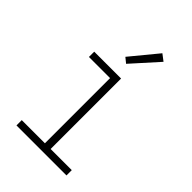

<svg xmlns="http://www.w3.org/2000/svg" viewBox="-225 -856 950 950"><g transform="rotate(45 250.0 -381.5)"><path d="M75 0V-37H237V-493H89V-530H277V-37H425V0ZM243 -599 216 -621 333 -763 367 -737Z"/></g></svg>

Font: Iosevka Slab Extralight
Style: Regular
Weight: 200
Monospace: yes
Designer: Belleve Invis
Foundry: Belleve Invis
Version: Version 11.1.1; ttfautohint (v1.8.3)